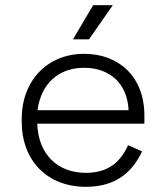

<svg xmlns="http://www.w3.org/2000/svg" viewBox="-20 -708 638 742"><path d="M312 14C441 14 498 -57 529 -123L475 -147C448 -87 403 -40 312 -40C205 -40 128 -109 124 -230H538V-262C538 -410 441 -500 305 -500C165 -500 64 -398 64 -249V-237C64 -88 162 14 312 14ZM125 -282C139 -387 208 -446 305 -446C403 -446 472 -387 477 -282ZM262 -556H324L416 -688H340Z"/></svg>

Font: Meta Space Light
Style: Regular
Weight: 300
Designer: Meta Pool / Florian Karsten
Foundry: Meta Pool / Florian Karsten
Version: Version 2.000;Glyphs 3.1.1 (3137)